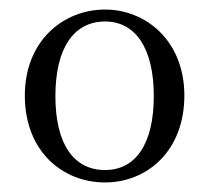

<svg xmlns="http://www.w3.org/2000/svg" viewBox="-20 -834 437 402"><path d="M200 -452C287 -452 366 -517 366 -634C366 -749 285 -814 200 -814C113 -814 32 -749 32 -634C32 -517 111 -452 200 -452ZM200 -478C135 -478 96 -531 96 -633C96 -734 135 -789 200 -789C263 -789 302 -734 302 -633C302 -531 263 -478 200 -478Z"/></svg>

Font: Harano Aji Mincho
Style: Regular
Weight: 400
Foundry: Masamichi Hosoda
Version: HaranoAjiMincho-Regular version 20230610;ttx 4.39.4